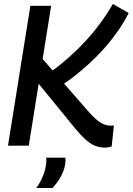

<svg xmlns="http://www.w3.org/2000/svg" viewBox="-20 -729 664 961"><path d="M20 0 132 -700H236L124 0ZM505 10Q480 10 457 1Q434 -8 410 -29Q386 -50 357 -85L157 -330L174 -456L419 -175Q445 -145 464.5 -129Q484 -113 501 -106.5Q518 -100 535 -100Q539 -100 542.5 -100.5Q546 -101 550 -101L539 4Q536 5 530 6.5Q524 8 517 9Q510 10 505 10ZM282 -298 227 -365Q254 -383 286 -409Q318 -435 352 -467Q386 -499 420 -536.5Q454 -574 485.5 -617.5Q517 -661 545 -709L624 -664Q600 -616 569 -572Q538 -528 502.5 -488Q467 -448 429.5 -413.5Q392 -379 354.5 -349.5Q317 -320 282 -298ZM211 60H307Q308 66 308 71.5Q308 77 307 84Q305 108 296 130.5Q287 153 273.5 173Q260 193 243 212H162Q184 180 196 149.5Q208 119 211 90Q212 81 212 73.5Q212 66 211 60Z"/></svg>

Font: Georama ExtraCondensed Thin Medium
Style: Italic
Weight: 500
Italic angle: -9°
Version: Version 1.001